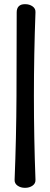

<svg xmlns="http://www.w3.org/2000/svg" viewBox="-20 -710 240 920"><path d="M99 190Q79 190 64 179.5Q49 169 50 151Q58 -49 59 -250Q60 -451 60 -651Q60 -670 70 -680Q80 -690 99 -690H101Q121 -690 136 -679.5Q151 -669 150 -651Q135 -250 150 151Q151 169 136 179.5Q121 190 101 190Z"/></svg>

Font: Winky Sans Light
Style: Regular
Weight: 300
Designer: Simon Atzbach
Foundry: typofactur
Version: Version 1.205